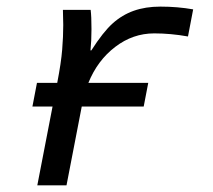

<svg xmlns="http://www.w3.org/2000/svg" viewBox="-20 -558 640 578"><path d="M545.9 -448.2Q493.7 -457.5 444.3 -457.5Q379.9 -457.5 326.7 -416.7Q273.4 -376 246.1 -308.6H426.3L412.6 -237.3H226.1L180.2 0H92.3L138.2 -237.3H77.6L91.3 -308.6H152.3Q164.1 -369.6 167.2 -408.7Q170.4 -447.8 170.4 -482.9L169.4 -528.3H252.9Q255.4 -508.8 255.4 -470.2Q255.4 -434.6 252.4 -406.2H254.9Q290.5 -461.9 319.1 -487.5Q347.7 -513.2 382.8 -525.6Q418 -538.1 462.9 -538.1Q514.2 -538.1 561.5 -529.8Z"/></svg>

Font: Liberation Mono
Style: Italic
Weight: 400
Italic angle: -12°
Monospace: yes
Designer: Steve Matteson
Foundry: Ascender Corporation
Version: Version 2.1.5